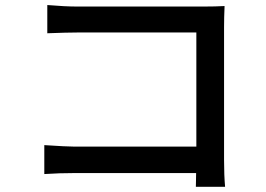

<svg xmlns="http://www.w3.org/2000/svg" viewBox="-20 -716 1040 751"><path d="M860.4 14.6H746.1Q746.1 8.8 746.6 -9.3Q747.1 -27.3 747.1 -39.1H273.4Q211.9 -39.1 153.3 -35.2V-148.4Q241.2 -142.6 268.6 -142.6H748V-588.9H281.2Q244.1 -588.9 165 -585.9V-696.3Q235.4 -690.4 281.2 -690.4H778.3Q823.2 -690.4 858.4 -692.4Q856.4 -647.5 856.4 -608.4V-90.8Q856.4 -30.3 860.4 14.6Z"/></svg>

Font: GenEi Gothic M SemiBold
Style: Regular
Weight: 500
Designer: o_tamon (Modified); [Source Han Sans]
Ryoko NISHIZUKA  (kana & ideographs); Paul D. Hunt (Latin, Greek & Cyrillic); Wenl
Version: Version 1.1a;Original Version 1.004